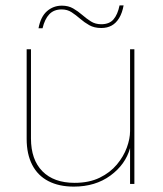

<svg xmlns="http://www.w3.org/2000/svg" viewBox="-20 -683 604 713"><path d="M254 10Q199 10 159.5 -10.5Q120 -31 99.5 -71Q79 -111 79 -167V-500H95V-169Q95 -90 137.5 -47Q180 -4 257 -4Q311 -4 350 -23Q389 -42 414 -72Q439 -102 451 -135Q463 -168 463 -196V-500H479V0H463V-133Q446 -72 390 -31Q334 10 254 10ZM439 -663Q434 -635 422.5 -616Q411 -597 394.5 -588Q378 -579 356 -579Q330 -579 311.5 -589.5Q293 -600 277.5 -613.5Q262 -627 246 -637.5Q230 -648 209 -648Q180 -648 163 -630Q146 -612 138 -578H123Q131 -621 154.5 -641.5Q178 -662 210 -662Q234 -662 252 -651.5Q270 -641 285.5 -627.5Q301 -614 317.5 -603.5Q334 -593 356 -593Q386 -593 401.5 -611Q417 -629 424 -663Z"/></svg>

Font: Work Sans Thin
Style: Regular
Weight: 250
Designer: Wei Huang
Foundry: Wei Huang
Version: Version 2.012